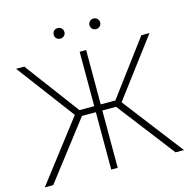

<svg xmlns="http://www.w3.org/2000/svg" viewBox="-123 -998 1110 1119"><g transform="rotate(-15 431.5 -438.5)"><path d="M301.3 -346.2 27.3 -710.9H76.7L321.8 -382.8H426.3L425.8 -346.2ZM329.6 -349.1 61 0H10.3L304.7 -383.8ZM450.2 -710.9V0H411.1V-710.9ZM832.5 -710.9 558.1 -346.2H435.1V-382.8H538.6L783.2 -710.9ZM799.3 0 530.8 -349.1 555.2 -383.8 850.1 0ZM290.5 -845.2Q290.5 -858.9 299.3 -868.2Q308.1 -877.4 322.3 -877.4Q336.4 -877.4 345.7 -868.2Q355 -858.9 355 -845.2Q355 -832 345.7 -823Q336.4 -814 322.3 -814Q308.1 -814 299.3 -823Q290.5 -832 290.5 -845.2ZM506.3 -845.2Q506.3 -858.4 515.4 -867.9Q524.4 -877.4 538.6 -877.4Q552.2 -877.4 561.5 -867.9Q570.8 -858.4 570.8 -845.2Q570.8 -832 561.5 -822.8Q552.2 -813.5 538.6 -813.5Q524.4 -813.5 515.4 -822.8Q506.3 -832 506.3 -845.2Z"/></g></svg>

Font: Roboto ExtraLight
Style: Regular
Weight: 250
Designer: Christian Robertson
Foundry: Google
Version: Version 3.009; 2024